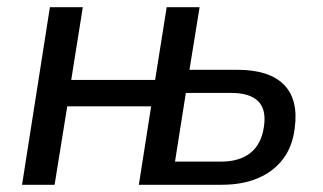

<svg xmlns="http://www.w3.org/2000/svg" viewBox="-20 -511 894 531"><path d="M41 0 118 -491H209L177 -290H409L441 -491H532L504 -318H636Q725 -318 765.5 -276.5Q806 -235 795 -156Q789 -106 763 -71.5Q737 -37 694 -18.5Q651 0 593 0H364L398 -217H166L131 0ZM464 -64H591Q642 -64 672.5 -88Q703 -112 710 -161Q717 -209 693.5 -231.5Q670 -254 620 -254H494Z"/></svg>

Font: Nunito Sans 10pt SemiCondensed Medium
Style: Italic
Weight: 500
Width: 4
Italic angle: -9°
Designer: Vernon Adams
Foundry: Vernon Adams
Version: Version 3.101;gftools[0.9.27]